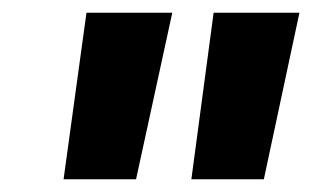

<svg xmlns="http://www.w3.org/2000/svg" viewBox="-20 -730 491 302"><path d="M116 -710H251L194 -448H80ZM316 -710H451L395 -448H281Z"/></svg>

Font: Sarabun
Style: Bold Italic
Weight: 700
Italic angle: -10°
Designer: Suppakit Chalermlarp | Katatrad Co.,Ltd.
Foundry: Cadson Demak Co.,Ltd.
Version: Version 1.000; ttfautohint (v1.6)